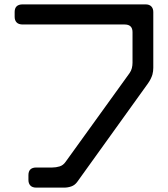

<svg xmlns="http://www.w3.org/2000/svg" viewBox="-20 -754 768 878"><path d="M110 69Q110 85 119 94.5Q128 104 146 104H273Q290 104 306 98.5Q322 93 333 78L657 -373Q671 -393 677 -413Q681 -428 681 -444V-699Q681 -715 672 -724.5Q663 -734 645 -734H84Q47 -734 47 -699V-677Q47 -661 56 -651.5Q65 -642 84 -642H550Q586 -642 586 -607V-467Q586 -455 583 -442.5Q580 -430 572 -419L280 -14Q269 2 252.5 7Q236 12 219 12H146Q110 12 110 47Z"/></svg>

Font: WDXL Lubrifont SC
Style: Regular
Weight: 400
Designer: [WDXL Lubrifont] Copyright 2020-2022 (c) NightFurySL2001, Skr-ZERO; [ZCOOL QingKe HuangYou] Copyright 2018-2022 (c) The 
Version: Version 2.001;hotconv 1.1.1;makeotfexe 2.6.0